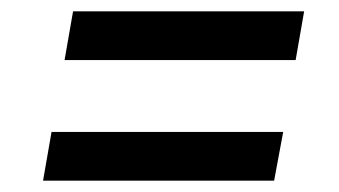

<svg xmlns="http://www.w3.org/2000/svg" viewBox="-20 -460 599 339"><path d="M94 -354 109 -440H517L502 -354ZM56 -141 71 -227H480L464 -141Z"/></svg>

Font: DM Sans 17pt Medium
Style: Italic
Weight: 500
Italic angle: -10°
Version: Version 4.004;gftools[0.9.30]